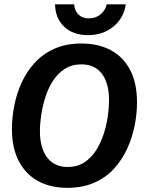

<svg xmlns="http://www.w3.org/2000/svg" viewBox="-20 -866 672 898"><path d="M295 12.5Q217.5 12.5 159.6 -18.3Q101.7 -49.2 68.8 -110.8Q35.8 -172.5 35.8 -263.3Q35.8 -315.8 46.7 -371.7Q57.5 -427.5 81.2 -479.6Q105 -531.7 142.9 -572.9Q180.8 -614.2 235 -638.3Q289.2 -662.5 361.7 -662.5Q439.2 -662.5 497.5 -631.7Q555.8 -600.8 588.3 -539.6Q620.8 -478.3 620.8 -387.5Q620.8 -334.2 609.6 -277.9Q598.3 -221.7 574.6 -170Q550.8 -118.3 513.3 -77.1Q475.8 -35.8 421.2 -11.7Q366.7 12.5 295 12.5ZM296.7 -85Q340.8 -85 373.8 -106.2Q406.7 -127.5 428.8 -162.1Q450.8 -196.7 464.6 -238.3Q478.3 -280 484.2 -321.7Q490 -363.3 490 -396.7Q490 -476.7 456.7 -520.8Q423.3 -565 360.8 -565Q316.7 -565 283.8 -544.2Q250.8 -523.3 228.3 -488.8Q205.8 -454.2 192.5 -412.5Q179.2 -370.8 172.9 -329.2Q166.7 -287.5 166.7 -253.3Q166.7 -174.2 200.4 -129.6Q234.2 -85 296.7 -85ZM391.7 -701.7Q320.8 -701.7 279.6 -741.7Q238.3 -781.7 237.5 -845.8H326.7Q329.2 -814.2 348.3 -796.7Q367.5 -779.2 397.5 -780Q429.2 -780.8 450.8 -799.2Q472.5 -817.5 479.2 -845.8H568.3Q559.2 -781.7 510.4 -741.7Q461.7 -701.7 391.7 -701.7Z"/></svg>

Font: Familjen Grotesk SemiBold
Style: Italic
Weight: 600
Italic angle: -9.46201°
Designer: Anders Wikstroem, Jonas Baeckman, Matilda Gysing, Kristian Moeller
Foundry: Familjen STHLM AB
Version: Version 2.002